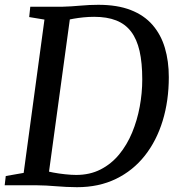

<svg xmlns="http://www.w3.org/2000/svg" viewBox="-24 -771 744 799"><path d="M102 -743H235.5Q272.5 -744 310.2 -747.5Q348 -751 385 -751Q464.5 -751 520.2 -729.2Q576 -707.5 611 -667Q646 -626.5 662.2 -571.5Q678.5 -516.5 678.5 -450Q678.5 -352 653 -268.5Q627.5 -185 578.5 -123Q529.5 -61 458.5 -26.5Q387.5 8 296.5 8Q273.5 8 251.8 6.8Q230 5.5 209.2 4Q188.5 2.5 168.5 1.2Q148.5 0 128.5 0H-4.5L0 -38.5L74.5 -51.5L161 -689.5L97.5 -700ZM175 -20.5 160.5 -62Q173.5 -57.5 197.2 -53Q221 -48.5 247 -45.8Q273 -43 293 -43Q350 -43 394.5 -65.8Q439 -88.5 471.8 -128.2Q504.5 -168 525.8 -219.2Q547 -270.5 557.5 -327.2Q568 -384 568 -440.5Q568 -509.5 556.8 -558.8Q545.5 -608 521.5 -639.5Q497.5 -671 459.5 -686Q421.5 -701 368 -701Q346 -701 323.5 -698.8Q301 -696.5 282.5 -693.2Q264 -690 253 -687.5L271 -722.5Z"/></svg>

Font: Merriweather 24pt
Style: Italic
Weight: 400
Italic angle: -7.8°
Designer: Eben Sorkin
Foundry: Eben Sorkin
Version: Version 2.101